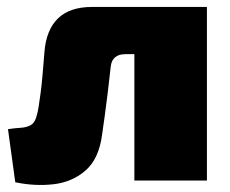

<svg xmlns="http://www.w3.org/2000/svg" viewBox="-20 -520 662 553"><path d="M563 -500V-364H341Q322 -364 311.5 -355Q301 -346 299 -329Q295 -292 290.5 -254.5Q286 -217 281.5 -185Q277 -153 274 -132Q265 -63 227 -29.5Q189 4 135.5 10.5Q82 17 24 5L3 -148Q23 -151 40 -152Q57 -153 69 -160Q81 -167 86 -188Q89 -198 91.5 -214Q94 -230 97 -252.5Q100 -275 102.5 -304Q105 -333 108 -370Q113 -434 147 -467Q181 -500 245 -500ZM576 -500V0H367V-500Z"/></svg>

Font: Exo 2 Black
Style: Regular
Weight: 900
Designer: Natanael Gama
Foundry: Natanael Gama
Version: Version 2.010